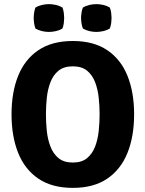

<svg xmlns="http://www.w3.org/2000/svg" viewBox="-20 -897 706 932"><path d="M203 -342Q203 -302.5 207.2 -261.5Q211.5 -220.5 224.8 -185.8Q238 -151 264 -129.5Q290 -108 333.5 -108Q377 -108 402.8 -129.5Q428.5 -151 441.8 -185.8Q455 -220.5 459.2 -261.5Q463.5 -302.5 463.5 -342Q463.5 -381.5 459.2 -422.2Q455 -463 441.8 -497.8Q428.5 -532.5 402.8 -553.8Q377 -575 333.5 -575Q290 -575 264 -553.8Q238 -532.5 224.8 -497.8Q211.5 -463 207.2 -422.2Q203 -381.5 203 -342ZM36 -342Q36 -449 68.2 -529Q100.5 -609 166.5 -653.5Q232.5 -698 333.5 -698Q435 -698 501 -653.2Q567 -608.5 599 -528.5Q631 -448.5 631 -342Q631 -234.5 598.5 -154.2Q566 -74 500.2 -29.5Q434.5 15 333.5 15Q232 15 166 -30Q100 -75 68 -155.2Q36 -235.5 36 -342ZM447.5 -742Q431 -742 413.2 -746.2Q395.5 -750.5 382.5 -758.5Q377.5 -770.5 375.5 -785.2Q373.5 -800 373.5 -809.5Q373.5 -819.5 375.5 -834Q377.5 -848.5 382.5 -860.5Q395.5 -868.5 413.2 -872.8Q431 -877 447.5 -877Q464.5 -877 482.2 -872.8Q500 -868.5 513 -860.5Q518 -848.5 519.8 -834Q521.5 -819.5 521.5 -809.5Q521.5 -800 519.8 -785.2Q518 -770.5 513 -758.5Q500 -750.5 482.2 -746.2Q464.5 -742 447.5 -742ZM217.5 -742Q201 -742 183 -746.2Q165 -750.5 152 -758.5Q147.5 -770.5 145.5 -785.2Q143.5 -800 143.5 -809.5Q143.5 -819.5 145.5 -834Q147.5 -848.5 152 -860.5Q165 -868.5 183 -872.8Q201 -877 217.5 -877Q234.5 -877 252.2 -872.8Q270 -868.5 283 -860.5Q288 -848.5 289.8 -834Q291.5 -819.5 291.5 -809.5Q291.5 -800 289.8 -785.2Q288 -770.5 283 -758.5Q270 -750.5 252.2 -746.2Q234.5 -742 217.5 -742Z"/></svg>

Font: Signika
Style: Bold
Weight: 700
Designer: Anna Giedry
Foundry: Anna Giedry
Version: Version 2.001